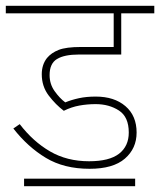

<svg xmlns="http://www.w3.org/2000/svg" viewBox="-20 -642 552 662"><path d="M310 -283Q281 -283 253.5 -278Q226 -273 200 -260Q172 -281 148 -312.5Q124 -344 124 -386Q124 -419 142 -442Q157 -460 182.5 -470Q208 -480 259 -480H372V-596H0V-622H512V-596H398V-454H252Q202 -454 176.5 -438.5Q151 -423 151 -383Q151 -352 168.5 -327.5Q186 -303 205 -289Q227 -298 252.5 -303.5Q278 -309 310 -309Q374 -309 412.5 -276Q451 -243 451 -185Q451 -130 410.5 -95Q370 -60 289 -60Q201 -60 138.5 -97.5Q76 -135 26 -199L48 -214Q94 -154 152.5 -120Q211 -86 287 -86Q357 -86 390.5 -112Q424 -138 424 -185Q424 -239 390 -261Q356 -283 310 -283ZM63 -26H446V0H63Z"/></svg>

Font: Noto Sans Devanagari UI SemiCondensed Thin
Style: Regular
Weight: 100
Width: 4
Designer: Jelle Bosma - Monotype Design Team
Foundry: Monotype Imaging Inc.
Version: Version 2.004